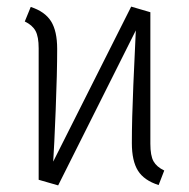

<svg xmlns="http://www.w3.org/2000/svg" viewBox="-20 -552 572 581"><path d="M477 -36 460 8Q416 -6 397.5 -35.5Q379 -65 379 -119Q379 -190 383.5 -295.5Q388 -401 391 -460L156 9L97 -8V-406Q97 -441 87.5 -458.5Q78 -476 55 -487L73 -531Q116 -517 134.5 -487.5Q153 -458 153 -404Q153 -331 148.5 -218.5Q144 -106 141 -63L377 -532L435 -515V-117Q435 -81 444.5 -64Q454 -47 477 -36Z"/></svg>

Font: Fira Sans Condensed Light
Style: Regular
Weight: 300
Width: 3
Designer: bBox Type GmbH & Carrois Corporate GbR & Edenspiekermann AG
Foundry: bBox Type GmbH & Carrois Corporate GbR & Edenspiekermann AG
Version: Version 4.301